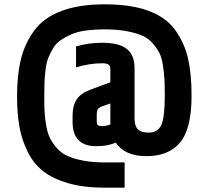

<svg xmlns="http://www.w3.org/2000/svg" viewBox="-20 -730 957 889"><path d="M491 -154V-251L454 -238Q438 -232 433 -224Q428 -216 428 -198V-167Q428 -155 433 -150.5Q438 -146 456 -146Q463 -146 471.5 -148Q480 -150 486 -152ZM557 139H464Q367 139 295 118Q223 97 178.5 61.5Q134 26 107 -29.5Q80 -85 69.5 -145.5Q59 -206 59 -285Q59 -384 77 -456.5Q95 -529 138.5 -588.5Q182 -648 264 -679Q346 -710 465 -710Q586 -710 667.5 -680Q749 -650 791.5 -590.5Q834 -531 850.5 -459.5Q867 -388 867 -287Q867 -134 814 -70.5Q761 -7 659 -7Q557 -7 516 -70Q480 -53 426 -53Q316 -53 316 -166V-194Q316 -241 335 -269.5Q354 -298 396 -314L491 -349V-408Q491 -423 483.5 -430Q476 -437 453 -437Q394 -437 332 -418V-515Q389 -532 453 -532Q531 -532 567 -503.5Q603 -475 603 -414V-182Q603 -147 618 -131.5Q633 -116 669 -116Q711 -116 727 -151.5Q743 -187 743 -287Q743 -333 741.5 -361.5Q740 -390 734.5 -426.5Q729 -463 718 -484.5Q707 -506 687 -529.5Q667 -553 637.5 -565.5Q608 -578 564.5 -586Q521 -594 465 -594Q416 -594 376.5 -588.5Q337 -583 309 -570.5Q281 -558 260 -543.5Q239 -529 225.5 -506Q212 -483 203.5 -461.5Q195 -440 191 -408Q187 -376 186 -350Q185 -324 185 -285Q185 -241 186.5 -211Q188 -181 194.5 -146Q201 -111 212.5 -88.5Q224 -66 244.5 -43Q265 -20 294.5 -7Q324 6 367 14Q410 22 465 22H557Z"/></svg>

Font: Khand Black
Style: Regular
Weight: 900
Designer: Sanchit Sawaria and Jyotish Sonowal (Devanagari), Satya Rajpurohit (Latin)
Foundry: Indian Type Foundry
Version: Version 2.000;PS 1.0;hotconv 1.0.79;makeotf.lib2.5.61930